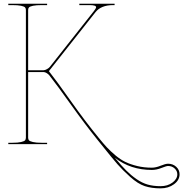

<svg xmlns="http://www.w3.org/2000/svg" viewBox="-20 -780 992 1039"><path d="M601.6 73.7Q636.7 116.2 662.8 142.3Q689 168.5 718.8 189.2Q748.5 210 779.5 218.8Q810.5 227.5 848.6 227.5Q887.2 227.5 913.3 208Q939.5 188.5 939.5 163.1Q939.5 145 925 131.6Q910.6 118.2 889.6 118.2Q880.4 118.2 853.8 128.9Q827.1 139.6 801.8 139.6Q686 139.6 601.6 73.7ZM24.9 -759.8H234.9V-752.4H207.5Q175.8 -752.4 158.7 -748.8Q141.6 -745.1 137 -740Q132.3 -734.9 132.3 -726.1V-399.9H215.8Q223.6 -399.9 234.1 -405.8Q244.6 -411.6 250 -418.5L488.3 -720.2Q500 -734.9 500 -741.2Q500 -752.4 463.9 -752.4H409.2V-759.8H600.1V-752.4H592.3Q526.9 -752.4 496.6 -713.9L244.6 -395Q285.2 -343.8 362.8 -233.9Q440.4 -124 514.6 -33.7Q540 -2.4 558.3 17.3Q576.7 37.1 604.2 60.3Q631.8 83.5 658.7 96.4Q685.5 109.4 722.4 118.4Q759.3 127.4 801.8 127.4Q823.2 127.4 849.4 116.7Q875.5 106 889.6 106Q915.5 106 933.6 122.6Q951.7 139.2 951.7 163.1Q951.7 194.8 921.6 217Q891.6 239.3 848.6 239.3Q800.3 239.3 763.2 227.1Q726.1 214.8 684.1 177Q642.1 139.2 615.5 108.6Q588.9 78.1 528.8 2.9Q514.2 -15.1 506.8 -24.4Q439 -108.4 364 -213.6Q289.1 -318.8 247.1 -372.1Q242.2 -378.4 232.9 -384.3Q223.6 -390.1 215.8 -390.1H132.3V-35.2Q132.3 -26.4 136.5 -21Q140.6 -15.6 158 -11.5Q175.3 -7.3 207.5 -7.3H234.9V0H24.9V-7.3H44.9Q77.1 -7.3 94.5 -11.5Q111.8 -15.6 116 -21Q120.1 -26.4 120.1 -35.2V-726.1Q120.1 -734.9 115.5 -740Q110.8 -745.1 93.8 -748.8Q76.7 -752.4 44.9 -752.4H24.9Z"/></svg>

Font: ZnikomitNo24
Style: Thin
Weight: 300
Designer: gluk
Foundry: gluk
Version: Version 0.55